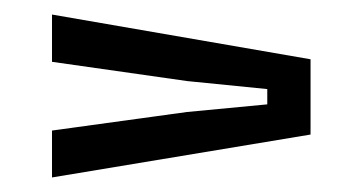

<svg xmlns="http://www.w3.org/2000/svg" viewBox="-20 -520 498 264"><path d="M51.5 -276V-340.5L237 -366L347.5 -376.5V-397.5L237.5 -408.5L51.5 -435V-500L407 -438.5V-335Z"/></svg>

Font: Big Shoulders Stencil Display Medium
Style: Regular
Weight: 500
Designer: Patric King
Foundry: XO Type Co
Version: Version 1.000